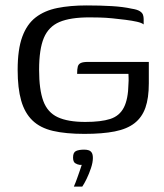

<svg xmlns="http://www.w3.org/2000/svg" viewBox="-20 -486 605 707"><path d="M291 7Q222 7 175 -4Q128 -15 99.5 -42.5Q71 -70 58 -115.5Q45 -161 45 -229Q45 -304 62 -350.5Q79 -397 111.5 -422Q144 -447 191 -456.5Q238 -466 299 -466Q349 -466 391.5 -463.5Q434 -461 465 -454Q485 -451 494.5 -445Q504 -439 506.5 -431.5Q509 -424 509 -416V-396Q502 -402 484 -406Q466 -410 442.5 -413Q419 -416 394 -418.5Q369 -421 346.5 -421.5Q324 -422 309 -422Q239 -422 199 -405Q159 -388 141.5 -346.5Q124 -305 124 -229Q124 -156 139.5 -114Q155 -72 192.5 -54.5Q230 -37 294 -37Q352 -37 386 -48Q420 -59 436 -90Q452 -121 453 -177Q454 -190 453.5 -199.5Q453 -209 453 -214H264Q264 -232 266.5 -241Q269 -250 277.5 -254Q286 -258 304 -258H528V-179Q528 -125 515.5 -89.5Q503 -54 475.5 -32.5Q448 -11 402.5 -2Q357 7 291 7ZM252 201Q259 185 264 170.5Q269 156 273.5 143.5Q278 131 281 121Q279 121 277 121Q275 121 273 121Q265 120 257 115Q249 110 249 94Q249 75 260 70Q271 65 290 65Q300 65 307 67.5Q314 70 318 76.5Q322 83 322 96Q322 112 315 133Q308 154 299 172.5Q290 191 283 201Z"/></svg>

Font: Genos
Style: Regular
Weight: 400
Designer: Robert E. Leuschke
Foundry: Robert E. Leuschke
Version: Version 1.010